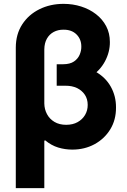

<svg xmlns="http://www.w3.org/2000/svg" viewBox="-20 -757 649 981"><path d="M269.7 -420.9H338.7Q414.3 -420.9 466.5 -391.8Q518.8 -362.7 545.9 -314.4Q573.1 -266.1 572.7 -207.8Q573.1 -144.5 543.3 -96Q513.5 -47.5 462.7 -20Q412 7.4 349.4 7.4Q312.5 7.4 277.4 -3.2Q242.3 -13.9 211.1 -39.8L206.4 -38.1V-228.3Q206.9 -198.6 220.1 -173.9Q233.2 -149.1 258.2 -134.2Q283.1 -119.3 318 -119.3Q351.8 -119.3 376.3 -132.9Q400.9 -146.5 414.5 -169.5Q428.1 -192.5 428.1 -220.7Q428.1 -251.7 412.9 -273.7Q397.8 -295.8 372.6 -307.5Q347.4 -319.1 316.6 -318.9H269.7ZM304.7 -737.3Q352.2 -737.3 394.8 -723.7Q437.4 -710.2 470.5 -684.6Q503.6 -659.1 522.5 -623.2Q541.4 -587.4 541.4 -542.4Q541.9 -491.6 516.3 -443.5Q490.6 -395.4 442 -364.4Q393.4 -333.3 324 -333H269.7V-428.7H302.1Q337.8 -428.9 358.1 -442.9Q378.3 -456.9 387.1 -477.7Q395.8 -498.4 395.5 -518.4Q395.8 -556.3 371 -581Q346.3 -605.6 304.7 -605.3Q276.8 -605.6 254.5 -593.8Q232.3 -581.9 219.6 -559.4Q206.9 -536.9 206.4 -504.7V204.1H60.7V-514.1Q61 -582.5 93.6 -632.5Q126.1 -682.5 181.5 -709.9Q236.9 -737.3 304.7 -737.3Z"/></svg>

Font: Inter V
Style: 
Weight: 400
Designer: Rasmus Andersson
Foundry: rsms
Version: Version 4.000;git-a3f224843